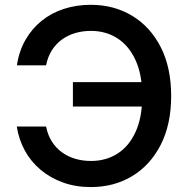

<svg xmlns="http://www.w3.org/2000/svg" viewBox="-20 -757 775 787"><path d="M352.1 9.8Q290 9.8 238 -9Q186 -27.8 146.2 -61.3Q106.4 -94.7 81.8 -139.9Q57.1 -185.1 48.8 -238.3H168.9Q175.8 -203.6 192.4 -177.2Q209 -150.9 233.4 -133.1Q257.8 -115.2 288.3 -106.2Q318.8 -97.2 353 -97.2Q414.1 -97.2 461.4 -127.2Q508.8 -157.2 535.9 -216.6Q563 -275.9 563 -363.3Q563 -450.2 535.9 -509.8Q508.8 -569.3 461.4 -599.9Q414.1 -630.4 352.5 -630.4Q318.4 -630.4 287.8 -621.3Q257.3 -612.3 233.2 -594.5Q209 -576.7 192.4 -550.5Q175.8 -524.4 168.9 -489.3H49.3Q58.1 -547.9 84.5 -593.8Q110.8 -639.6 150.9 -671.9Q190.9 -704.1 242.2 -720.7Q293.5 -737.3 352.1 -737.3Q446.8 -737.3 521.2 -692.6Q595.7 -647.9 638.7 -564.2Q681.6 -480.5 681.6 -363.3Q681.6 -247.1 638.7 -163.3Q595.7 -79.6 521.5 -34.9Q447.3 9.8 352.1 9.8ZM278.8 -320.3V-420.4H594.7V-320.3Z"/></svg>

Font: Inter
Style: 540
Weight: 540
Designer: Rasmus Andersson
Foundry: rsms
Version: Version 4.001;git-66647c0bb